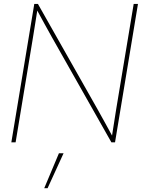

<svg xmlns="http://www.w3.org/2000/svg" viewBox="-20 -748 749 1009"><path d="M39.6 0 160.2 -727.5H179.2L491.7 -175.3Q511.7 -140.1 530.5 -105.5Q549.3 -70.8 568.8 -35.6Q574.7 -70.8 579.8 -105.5Q585 -140.1 590.8 -175.3L682.6 -727.5H705.1L584.5 0H565.4L253.4 -551.3Q233.4 -586.4 214.4 -621.6Q195.3 -656.7 175.8 -692.4Q169.9 -656.7 164.6 -621.6Q159.2 -586.4 153.3 -551.3L62 0ZM212.4 241.2 289.6 57.6H314L230 241.2Z"/></svg>

Font: Inter Display Thin
Style: Italic
Weight: 100
Italic angle: -9.39999°
Designer: Rasmus Andersson
Foundry: rsms
Version: Version 4.000;git-a52131595